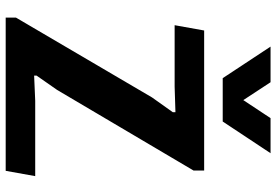

<svg xmlns="http://www.w3.org/2000/svg" viewBox="-172 -824 995 692"><g transform="rotate(90 326.0 -477.5)"><path d="M383.8 -602.1V-611.8L291.5 -608.9H70.3L89.4 -715.3H594.2V-677.2L303.7 -185.5L252 -111.3V-102.5L342.8 -106.4H614.3L595.2 0H43V-37.1L330.6 -527.3ZM531.7 -954.6 417.5 -782.2H261.2L147.5 -954.6H275.9L340.3 -856.4L405.3 -954.6Z"/></g></svg>

Font: Proza Libre
Style: Bold
Weight: 700
Designer: Jasper de Waard
Foundry: Jasper de Waard
Version: Version 1.000; ttfautohint (v1.4.1.8-43bc)